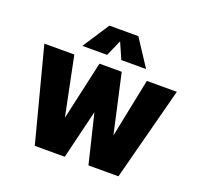

<svg xmlns="http://www.w3.org/2000/svg" viewBox="-126 -865 1049 1005"><g transform="rotate(20 399.0 -362.5)"><path d="M495 0 601 -520H768L632 0ZM166 0 30 -520H197L303 0ZM221 0 337 -520H459L333 0ZM465 0 339 -520H461L577 0ZM318 -725H424L359 -577H221ZM479 -725 576 -577H438L373 -725Z"/></g></svg>

Font: Akshar Light
Style: Regular
Weight: 300
Designer: Tall Chai
Foundry: Tall Chai
Version: Version 1.100